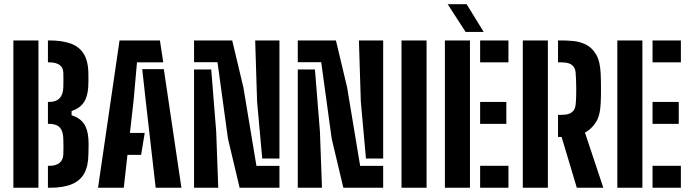

<svg xmlns="http://www.w3.org/2000/svg" viewBox="-20 -887 3261 907"><path d="M43.2 0V-696H161.6V0ZM206.4 0V-103.7H214.2Q244.8 -103.7 261.9 -118.1Q279 -132.4 279.3 -161.3Q279.8 -177.9 279.8 -192.5Q279.8 -207.1 279.3 -223.5Q279.2 -254.8 271 -271.8Q262.8 -288.8 247.7 -295.3Q232.7 -301.9 212.1 -301.9H206.4V-405.6H213.8Q245.9 -405.6 262.4 -424.2Q278.9 -442.7 279.2 -476.9Q279.6 -494.4 279.6 -509.8Q279.6 -525.2 279.2 -542.1Q278.9 -567.7 261.7 -580Q244.5 -592.4 213.9 -592.4H206.4V-696H213.9Q271.7 -696 312.8 -681.7Q353.8 -667.3 375.6 -632.6Q397.4 -597.9 397.5 -536.5Q397.8 -519.7 397.8 -505.1Q397.8 -490.6 396.7 -474.2Q393.7 -428.5 374.9 -401.9Q356.2 -375.3 318.2 -362.3V-342.6Q357.7 -330 376.4 -302.7Q395.2 -275.4 397.7 -228.9Q398.8 -209.1 398.4 -192.9Q397.9 -176.6 397.7 -160.4Q397.5 -103.1 377.8 -67.7Q358.1 -32.4 317.6 -16.2Q277.2 0 214.2 0Z M443.1 0 544.7 -696H735.4L751.2 -592.4H627.1L611.1 -412.3L593.8 -259.1H663.7L646.7 -155.5H582.1L564.7 0ZM715.4 0 668.2 -412.5 651.9 -560.3H753.9L837 0Z M1112 0 1056.9 -232 1007.4 -593.2H896.7V-696H1076.9L1129.7 -474.5L1191.3 -103.6H1300.1V0ZM896.7 0V-558.9H977.8L1001.3 -265.9L1011 0ZM1218.8 -138.1 1194.5 -406.8 1185.5 -696H1300.1V-138.1Z M1602 0 1546.9 -232 1497.4 -593.2H1386.7V-696H1566.9L1619.7 -474.5L1681.3 -103.6H1790.1V0ZM1386.7 0V-558.9H1467.8L1491.3 -265.9L1501 0ZM1708.8 -138.1 1684.5 -406.8 1675.5 -696H1790.1V-138.1Z M1876.7 0V-696H1995.1V0Z M2081.7 0V-696H2200.1V0ZM2248.1 0V-103.7H2381.9V0ZM2248.1 -301.9V-405.6H2371.9V-301.9ZM2248.1 -592.4V-696H2381.9V-592.4ZM2179.6 -736 2094.8 -867.2H2184.3L2265.1 -736Z M2449.7 0V-696H2568.1V0ZM2830.1 0H2704.9L2632.9 -240.1H2616.1V-344.5H2633.9Q2654 -344.5 2667.9 -349.5Q2681.8 -354.5 2689.7 -365.3Q2697.6 -376.2 2699.3 -393.9Q2701.2 -410.7 2701.7 -430.4Q2702.3 -450.1 2702.2 -470.5Q2702.2 -490.9 2701.2 -509.7Q2700.3 -528.4 2699.3 -542.9Q2698.1 -560.4 2690.2 -571.2Q2682.4 -582.1 2668.4 -587.2Q2654.4 -592.4 2634.2 -592.4H2616.1V-696H2634.2Q2659.1 -696 2689.6 -693.1Q2720.1 -690.1 2748.5 -676.1Q2776.9 -662 2796.2 -629.3Q2815.5 -596.5 2817.7 -536.5Q2818.3 -522.5 2818.6 -507.4Q2818.9 -492.3 2819 -475.6Q2819.1 -458.8 2818.9 -439.8Q2818.8 -420.8 2817.7 -399.5Q2815.3 -340 2793.9 -307.9Q2772.5 -275.8 2743.3 -260.7Z M2896.2 0V-696H3014.6V0ZM3062.6 0V-103.7H3196.4V0ZM3062.6 -301.9V-405.6H3186.4V-301.9ZM3062.6 -592.4V-696H3196.4V-592.4Z"/></svg>

Font: Big Shoulders Stencil Display SC Thin
Style: Regular
Weight: 100
Designer: Patric King
Foundry: XO Type Co
Version: Version 2.001